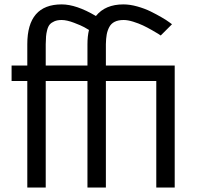

<svg xmlns="http://www.w3.org/2000/svg" viewBox="-20 -845 891 865"><path d="M457 -646V-549.8H767.1V0H684.1V-480H457V0H374V-480H186V0H103V-480H32.2V-549.8H103V-646Q103 -825.2 257.8 -825.2Q323.7 -825.2 412.1 -772.9Q454.1 -825.2 536.1 -825.2Q565.4 -825.2 598.6 -815.9Q631.8 -806.6 658.4 -793.5Q685.1 -780.3 707.5 -767.3Q730 -754.4 742.2 -745.1L754.9 -735.8L704.1 -685.1Q700.2 -688 692.9 -692.6Q685.5 -697.3 664.6 -709.2Q643.6 -721.2 624 -730.5Q604.5 -739.7 580.1 -747.3Q555.7 -754.9 537.1 -754.9Q512.7 -754.9 496.6 -746.8Q480.5 -738.8 472.2 -722.9Q463.9 -707 460.7 -689.2Q457.5 -671.4 457 -646ZM186 -646V-549.8H374V-646Q374 -682.1 380.9 -710Q373 -714.8 359.6 -722.4Q346.2 -730 313.5 -742.4Q280.8 -754.9 257.8 -754.9Q238.3 -754.9 224.9 -749Q211.4 -743.2 204.1 -734.6Q196.8 -726.1 192.6 -710.2Q188.5 -694.3 187.5 -681.2Q186.5 -668 186 -646Z"/></svg>

Font: Junction Regular
Style: Regular
Weight: 500
Designer: Caroline Hadilaksono
Foundry: Caroline Hadilaksono
Version: Version 1.056